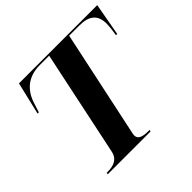

<svg xmlns="http://www.w3.org/2000/svg" viewBox="-174 -897 1079 1079"><g transform="rotate(-45 366.0 -357.0)"><path d="M102 0H442L444 -10H435C390 -10 361 -19 361 -49C361 -55 362 -63 366 -79L499 -704H580C657 -704 696 -674 696 -602C696 -583 691 -542 687 -520H697L732 -714H110L64 -520H74L91 -573C118 -662 181 -704 265 -704H340L207 -72C197 -25 159 -10 112 -10H103Z"/></g></svg>

Font: Noto Serif Display
Style: Bold Italic
Weight: 700
Italic angle: -12°
Designer: Monotype Design Team
Foundry: Monotype Imaging Inc.
Version: Version 2.009